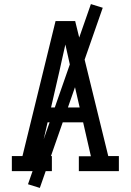

<svg xmlns="http://www.w3.org/2000/svg" viewBox="-20 -838 640 940"><path d="M38 0V-74H90L192 -490L252 -735H348L510 -74H562V0H366V-73H425L387 -239H213L175 -74H234V0ZM370 -312 329 -490Q322 -523 314.5 -555.5Q307 -588 300 -620Q293 -588 285.5 -555.5Q278 -523 271 -490L230 -312ZM175 82 117 64 425 -818 483 -800Z"/></svg>

Font: Iosevka Slab Extended
Style: Regular
Weight: 400
Width: 7
Monospace: yes
Designer: Belleve Invis
Foundry: Belleve Invis
Version: Version 11.1.1; ttfautohint (v1.8.3)